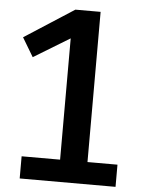

<svg xmlns="http://www.w3.org/2000/svg" viewBox="-55 -837 651 880"><g transform="rotate(5 270.5 -396.5)"><path d="M510 0H69V-102H246V-660L80 -559L28 -646L256 -793H372V-102H510Z"/></g></svg>

Font: Kdam Thmor Pro
Style: Regular
Weight: 400
Designer: Sovichet Tep, Longdey Hak
Foundry: Anagata Design
Version: Version 1.003; ttfautohint (v1.8.4.7-5d5b)